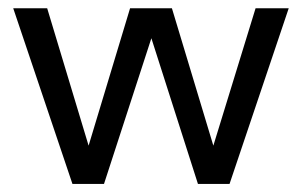

<svg xmlns="http://www.w3.org/2000/svg" viewBox="-20 -455 747 475"><path d="M694.3 -434.6H612.3L507.8 -94.7L405.3 -434.6H301.8L199.2 -94.7L96.7 -434.6H12.7L159.2 0H237.3L354.5 -360.4L469.7 0H547.9Z"/></svg>

Font: Namkio Khamti
Style: Regular
Weight: 400
Designer: Debbi Hosken
Foundry: SIL International
Version: Version 3.917